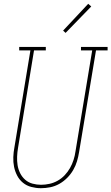

<svg xmlns="http://www.w3.org/2000/svg" viewBox="-20 -982 586 1010"><path d="M195 8Q170 8 145 1.5Q120 -5 101 -20.5Q82 -36 70.5 -58Q59 -80 54 -104.5Q49 -129 50 -155.5Q51 -182 56 -208L140 -717H81V-735H221V-717H159L75 -205Q71 -182 70 -158.5Q69 -135 72.5 -113Q76 -91 86 -71Q96 -51 112.5 -36.5Q129 -22 151 -16Q173 -10 196 -10Q218 -10 240.5 -15Q263 -20 283.5 -31.5Q304 -43 320.5 -60.5Q337 -78 348.5 -98.5Q360 -119 367 -141Q374 -163 377 -185L465 -717H406V-735H546V-717H485L396 -182Q392 -157 385 -133.5Q378 -110 365 -87.5Q352 -65 333 -46Q314 -27 291.5 -14.5Q269 -2 244.5 3Q220 8 195 8ZM325 -809 312 -821 444 -962 460 -948Z"/></svg>

Font: Iosevka Curly Slab ThObl
Style: Regular
Weight: 100
Italic angle: -9°
Monospace: yes
Designer: Belleve Invis
Foundry: Belleve Invis
Version: Version 11.0.0; ttfautohint (v1.8.3)